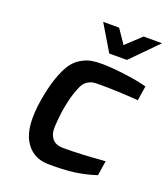

<svg xmlns="http://www.w3.org/2000/svg" viewBox="-136 -827 809 929"><g transform="rotate(20 269.0 -363.0)"><path d="M235 -732H317L366 -660L443 -732H538L406 -598H315ZM82 -276Q94 -346 111.5 -395Q129 -444 148 -471.5Q167 -499 193.5 -514.5Q220 -530 243.5 -534.5Q267 -539 300 -539Q343 -539 413 -530.5Q483 -522 534 -508L522 -433Q411 -441 323 -441Q300 -441 288 -439Q276 -437 261 -427.5Q246 -418 236.5 -399.5Q227 -381 216.5 -347.5Q206 -314 197 -263Q190 -210 188.5 -177Q187 -144 198 -125Q209 -106 225 -99Q241 -92 267 -92Q308 -92 360.5 -94.5Q413 -97 445 -100L477 -102L465 -26Q406 -7 352 0Q298 7 220 6Q138 5 98 -64Q58 -133 82 -276Z"/></g></svg>

Font: Exo
Style: DemiBoldItalic
Weight: 600
Designer: Natanael Gama
Version: Version 1